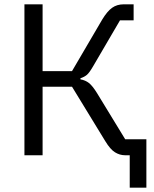

<svg xmlns="http://www.w3.org/2000/svg" viewBox="-20 -718 710 888"><path d="M580 150V-45L618 0H558Q534 0 512 -13.5Q490 -27 467 -65L313 -317H177V0H93V-698H177V-389H313L453 -628Q476 -666 498.5 -682Q521 -698 552 -698H598V-624H535L411 -412Q393 -381 381.5 -371.5Q370 -362 352 -356V-351Q375 -347 391.5 -334Q408 -321 429 -287L559 -74H657V150Z"/></svg>

Font: IBM Plex Sans Var
Style: Regular
Weight: 400
Designer: Mike Abbink, Paul van der Laan, Pieter van Rosmalen
Foundry: Bold Monday
Version: Version 3.000